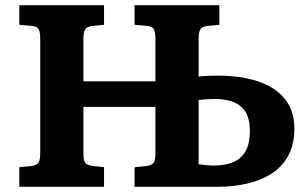

<svg xmlns="http://www.w3.org/2000/svg" viewBox="-20 -720 1184 740"><path d="M54.5 0V-75.5L103 -80.5Q122 -83.5 128.5 -93Q135 -102.5 135 -131.5V-572Q135 -598.5 128.2 -608.5Q121.5 -618.5 100.5 -620.5L54.5 -624.5V-700H381V-624.5L332.5 -619.5Q315 -617 308.3 -606.7Q301.5 -596.5 301.5 -568.5V-406.5H579V-572Q579 -596.5 573 -607.5Q567 -618.5 544.5 -620.5L498.5 -624.5V-700H825.5V-624.5L776.5 -619.5Q758.5 -617 752 -606.7Q745.5 -596.5 745.5 -568.5V-425Q762 -427 781.7 -427.8Q801.5 -428.5 821 -428.5Q882 -428.5 935.2 -417.3Q988.5 -406 1028.7 -381.5Q1069 -357 1091.7 -318.3Q1114.5 -279.5 1114.5 -224.5Q1114.5 -166 1092.7 -123.5Q1071 -81 1031 -53.8Q991 -26.5 936.2 -13.3Q881.5 0 815.5 0H498.5V-75.5L547 -80.5Q564.5 -83 571.7 -92Q579 -101 579 -131.5V-308H301.5V-127.5Q301.5 -101 308.3 -92.5Q315 -84 335 -80.5L381 -75.5V0ZM745.5 -87Q761 -85 775 -83.5Q789 -82 804 -82Q843 -82 874.2 -93.3Q905.5 -104.5 924.2 -133.8Q943 -163 943 -215.5Q943 -281.5 908 -310Q873 -338.5 809.5 -338.5Q793.5 -338.5 777 -337.5Q760.5 -336.5 745.5 -335Z"/></svg>

Font: Literata Variable Black
Style: Regular
Weight: 900
Designer: Latin by Veronika Burian and Jose Scaglione. Greek by Irene Vlachou. Cyrillic by Vera Evstafieva.
Foundry: TypeTogether
Version: Version 3.021